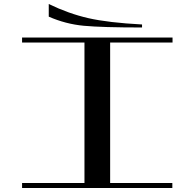

<svg xmlns="http://www.w3.org/2000/svg" viewBox="-20 -937 970 957"><path d="M529 0H401V-750H529ZM839 -25V0H507V-25ZM423 0H90V-25H423ZM90 -725V-750H428V-725ZM840 -750V-725H507V-750ZM223 -917V-854Q307 -817 398 -808.5Q489 -800 688 -800V-815Q519 -824 420.5 -846.5Q322 -869 223 -917Z"/></svg>

Font: Solide Mirage
Style: Mono
Weight: 400
Width: 6
Designer: Jérémy Landes
Foundry: Velvetyne Type Foundry
Version: Version 1.1